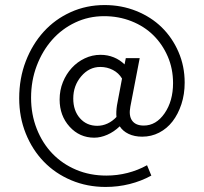

<svg xmlns="http://www.w3.org/2000/svg" viewBox="-20 -596 807 760"><path d="M353 -51Q295 -51 255.5 -94.5Q216 -138 216 -202Q216 -239 229 -271Q242 -303 264 -327Q286 -351 315.5 -365Q345 -379 378 -379Q406 -379 430.5 -369Q455 -359 473 -341L478 -366H533L496 -174Q489 -138 503 -118.5Q517 -99 549 -99Q598 -99 631.5 -147.5Q665 -196 665 -267Q665 -324 644 -372.5Q623 -421 587 -456.5Q551 -492 500.5 -512Q450 -532 392 -532Q331 -532 278 -507Q225 -482 186.5 -438.5Q148 -395 125.5 -336Q103 -277 103 -209Q103 -143 125.5 -86Q148 -29 187.5 12Q227 53 281.5 76Q336 99 401 99Q444 99 485 88.5Q526 78 562 58L579 99Q539 121 493 132.5Q447 144 398 144Q325 144 262 117.5Q199 91 153.5 44Q108 -3 82 -67.5Q56 -132 56 -207Q56 -286 82 -353.5Q108 -421 153 -470.5Q198 -520 260 -548Q322 -576 394 -576Q461 -576 519.5 -552.5Q578 -529 620 -488Q662 -447 686.5 -390.5Q711 -334 711 -269Q711 -223 698 -183.5Q685 -144 663 -115.5Q641 -87 610 -71Q579 -55 543 -55Q512 -55 489 -66Q466 -77 454 -96Q431 -74 404.5 -62.5Q378 -51 353 -51ZM270 -206Q270 -158 296.5 -128Q323 -98 365 -98Q386 -98 405.5 -107Q425 -116 441 -133Q440 -143 440.5 -154.5Q441 -166 443 -179L463 -285Q450 -307 427 -319Q404 -331 377 -331Q333 -331 301.5 -294Q270 -257 270 -206Z"/></svg>

Font: Red Hat Text
Style: Regular
Weight: 400
Designer: Pentagram / MCKL
Foundry: Pentagram / MCKL
Version: Version 1.005; Red Hat Text